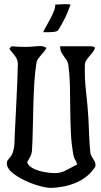

<svg xmlns="http://www.w3.org/2000/svg" viewBox="-20 -884 488 925"><path d="M177 -662Q185 -662 191 -659Q197 -656 204 -654Q200 -645 193 -636.5Q186 -628 178.5 -619.5Q171 -611 164.5 -602Q158 -593 156 -584Q148 -534 145 -480.5Q142 -427 140.5 -372Q139 -317 138 -262.5Q137 -208 134 -157Q132 -140 125 -128.5Q118 -117 111 -103Q115 -88 131.5 -77.5Q148 -67 168.5 -61Q189 -55 210 -52.5Q231 -50 245 -50Q274 -50 300 -64.5Q326 -79 352 -92Q349 -103 342.5 -113.5Q336 -124 334 -135Q324 -189 321.5 -243.5Q319 -298 318.5 -353.5Q318 -409 317 -464Q316 -519 309 -573Q307 -584 301 -593.5Q295 -603 288 -612.5Q281 -622 275.5 -632.5Q270 -643 270 -655V-661H415Q421 -661 427 -660Q433 -659 438 -654Q435 -643 427 -633Q419 -623 410.5 -613Q402 -603 395.5 -593Q389 -583 389 -572Q387 -508 394.5 -443Q402 -378 406 -314Q408 -272 409.5 -232Q411 -192 415 -150Q416 -141 420 -133.5Q424 -126 428.5 -119Q433 -112 436.5 -105Q440 -98 440 -89L439 -81Q422 -54 397.5 -34.5Q373 -15 344 -3Q315 9 283.5 15Q252 21 222 21Q203 21 167.5 11Q132 1 97.5 -15.5Q63 -32 38 -53Q13 -74 13 -97Q13 -107 17 -112Q21 -117 27 -124Q36 -134 41 -147.5Q46 -161 48 -176Q50 -191 50 -206.5Q50 -222 51 -234Q55 -319 59.5 -405Q64 -491 66 -576Q66 -588 62 -597.5Q58 -607 51.5 -615.5Q45 -624 37.5 -632.5Q30 -641 25 -650L36 -661Q70 -658 104 -658Q122 -658 140.5 -660Q159 -662 177 -662ZM320 -862Q314 -847 307.5 -830Q301 -813 292.5 -796Q284 -779 275 -763Q266 -747 257 -735Q247 -731 237.5 -730Q228 -729 219 -729H188Q193 -741 203.5 -759Q214 -777 223.5 -795.5Q233 -814 240 -831.5Q247 -849 246 -862Q258 -862 271 -863Q284 -864 296 -864Q302 -864 308 -863.5Q314 -863 320 -862Z"/></svg>

Font: Teutonic
Style: Regular
Weight: 400
Designer: Peter Wiegel
Foundry: Peter Wiegel
Version: 1.000